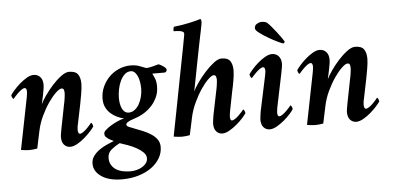

<svg xmlns="http://www.w3.org/2000/svg" viewBox="-58 -816 2382 1165"><g transform="rotate(-5 1133.0 -233.0)"><path d="M216 -383Q216 -371 213 -353.5Q210 -336 206.5 -318.5Q203 -301 199.5 -286Q196 -271 195 -265Q204 -285 225 -315.5Q246 -346 272.5 -375.5Q299 -405 327 -426Q355 -447 376 -447Q415 -447 430 -426.5Q445 -406 445 -368Q445 -356 443 -339Q441 -322 438 -305Q435 -288 432 -272Q429 -256 427 -245L402 -123Q400 -118 399 -106Q398 -94 398 -90Q398 -83 400.5 -75Q403 -67 411 -67Q419 -67 431 -75.5Q443 -84 454 -95Q465 -106 473 -115.5Q481 -125 482 -127Q487 -127 490.5 -118Q494 -109 494 -104Q488 -94 471.5 -75.5Q455 -57 433.5 -38.5Q412 -20 388.5 -6.5Q365 7 345 7Q323 7 308 -9Q293 -25 293 -57Q293 -61 294 -68.5Q295 -76 296.5 -84.5Q298 -93 299.5 -101.5Q301 -110 302 -115L329 -252Q330 -256 332 -266Q334 -276 335.5 -286.5Q337 -297 338 -307Q339 -317 339 -321Q339 -333 336 -341.5Q333 -350 322 -350Q310 -350 288 -329.5Q266 -309 242 -274.5Q218 -240 197 -196Q176 -152 166 -104Q161 -81 155 -52Q149 -23 144 0Q136 2 120.5 3.5Q105 5 96 5Q87 5 70.5 3.5Q54 2 45 0L108 -317Q109 -321 110.5 -333.5Q112 -346 112 -350Q112 -357 109.5 -364.5Q107 -372 99 -372Q91 -372 79 -363.5Q67 -355 56 -344Q45 -333 37 -324Q29 -315 28 -313Q23 -313 19 -322Q15 -331 15 -336Q21 -346 37 -364.5Q53 -383 74 -401.5Q95 -420 118 -433.5Q141 -447 160 -447Q185 -447 200.5 -430Q216 -413 216 -383Z M750 -418Q729 -418 713 -403.5Q697 -389 686 -366Q675 -343 669.5 -315Q664 -287 664 -261Q664 -244 667 -227.5Q670 -211 676 -198Q682 -185 692 -177Q702 -169 717 -169Q737 -169 753.5 -182Q770 -195 781 -215Q792 -235 798 -259.5Q804 -284 804 -308Q804 -326 801 -345.5Q798 -365 791.5 -381Q785 -397 774.5 -407.5Q764 -418 750 -418ZM696 187Q715 187 734 182Q753 177 768 168Q783 159 792.5 146Q802 133 802 116Q802 97 786 81Q770 65 746 51.5Q722 38 694.5 28Q667 18 645 11Q617 25 593.5 44.5Q570 64 570 95Q570 120 580.5 137.5Q591 155 608 166Q625 177 648 182Q671 187 696 187ZM751 -453Q780 -453 802 -445.5Q824 -438 843 -430Q845 -430 846 -429.5Q847 -429 849 -429Q855 -429 865.5 -431Q876 -433 887 -436Q898 -439 907.5 -441.5Q917 -444 921 -445Q926 -444 934 -439.5Q942 -435 949.5 -430Q957 -425 962.5 -419Q968 -413 968 -408Q968 -403 964 -397.5Q960 -392 954 -392H892H879Q881 -387 891 -366Q901 -345 901 -313Q901 -276 887.5 -247Q874 -218 855 -197Q836 -176 815.5 -162.5Q795 -149 781 -143Q769 -137 754.5 -132.5Q740 -128 726.5 -122.5Q713 -117 704 -111Q695 -105 695 -97Q695 -89 709.5 -82.5Q724 -76 746 -68Q768 -60 793 -49.5Q818 -39 840 -25Q862 -11 876.5 8.5Q891 28 891 55Q891 91 872.5 123Q854 155 821 179Q788 203 742 217Q696 231 641 231Q563 231 516.5 200Q470 169 470 121Q470 95 484.5 75Q499 55 520 40Q541 25 565.5 14Q590 3 610 -5Q602 -9 595 -13Q589 -16 583.5 -19Q578 -22 576 -24Q568 -30 562.5 -36Q557 -42 557 -56Q557 -65 571 -77.5Q585 -90 605 -102Q625 -114 647 -123.5Q669 -133 685 -136Q666 -140 645 -149.5Q624 -159 606 -174.5Q588 -190 576.5 -212.5Q565 -235 565 -265Q565 -305 580.5 -339Q596 -373 621.5 -398.5Q647 -424 681 -438.5Q715 -453 751 -453Z M1190 -603Q1185 -579 1175.5 -531.5Q1166 -484 1156 -432Q1146 -380 1137 -333Q1128 -286 1123 -262Q1132 -282 1153.5 -313Q1175 -344 1202 -374Q1229 -404 1256.5 -425.5Q1284 -447 1305 -447Q1343 -447 1357.5 -426Q1372 -405 1372 -368Q1372 -355 1370 -338.5Q1368 -322 1365 -305Q1362 -288 1359 -272.5Q1356 -257 1353 -245L1329 -123Q1328 -120 1326.5 -107Q1325 -94 1325 -90Q1325 -83 1327 -75Q1329 -67 1337 -67Q1345 -67 1357 -75.5Q1369 -84 1380 -95Q1391 -106 1399.5 -115.5Q1408 -125 1409 -127Q1413 -127 1417 -118Q1421 -109 1421 -104Q1415 -94 1398.5 -75.5Q1382 -57 1360 -38.5Q1338 -20 1314.5 -6.5Q1291 7 1271 7Q1250 7 1235 -9Q1220 -25 1220 -57Q1220 -61 1221 -68.5Q1222 -76 1223 -84.5Q1224 -93 1225.5 -101.5Q1227 -110 1228 -115L1256 -252Q1257 -256 1259 -266Q1261 -276 1262.5 -286.5Q1264 -297 1265 -307Q1266 -317 1266 -321Q1266 -332 1262.5 -341Q1259 -350 1249 -350Q1237 -350 1215 -329Q1193 -308 1169.5 -273Q1146 -238 1125.5 -194Q1105 -150 1095 -103Q1094 -96 1091 -83Q1088 -70 1085 -55Q1082 -40 1078.5 -25.5Q1075 -11 1073 0Q1065 2 1048.5 3.5Q1032 5 1024 5Q1016 5 1000 3.5Q984 2 975 0Q976 -5 981 -31.5Q986 -58 994 -98Q1002 -138 1011.5 -188Q1021 -238 1031 -289.5Q1041 -341 1050.5 -390Q1060 -439 1067.5 -477.5Q1075 -516 1079.5 -539.5Q1084 -563 1084 -564Q1086 -578 1089.5 -594Q1093 -610 1093 -618Q1093 -625 1085.5 -629Q1078 -633 1068 -634.5Q1058 -636 1047.5 -636.5Q1037 -637 1031 -637Q1029 -640 1030.5 -650.5Q1032 -661 1035 -664Q1056 -666 1081 -670Q1106 -674 1129 -679Q1152 -684 1171 -689Q1190 -694 1198 -697Q1202 -695 1203 -689Q1204 -683 1204 -678Q1204 -675 1202.5 -665.5Q1201 -656 1198.5 -644.5Q1196 -633 1194 -621.5Q1192 -610 1190 -603Z M1559 -317Q1560 -321 1562 -333.5Q1564 -346 1564 -350Q1564 -357 1561.5 -364.5Q1559 -372 1551 -372Q1543 -372 1531 -363.5Q1519 -355 1508 -344Q1497 -333 1488.5 -324Q1480 -315 1479 -313Q1474 -313 1470 -322Q1466 -331 1466 -336Q1472 -346 1488 -364.5Q1504 -383 1525 -401.5Q1546 -420 1569.5 -433.5Q1593 -447 1612 -447Q1637 -447 1652.5 -430Q1668 -413 1668 -383Q1668 -374 1664.5 -355Q1661 -336 1659 -325L1617 -123Q1616 -118 1614.5 -106Q1613 -94 1613 -90Q1613 -83 1615 -75Q1617 -67 1625 -67Q1633 -67 1645 -75.5Q1657 -84 1668 -95Q1679 -106 1687.5 -115.5Q1696 -125 1697 -127Q1701 -127 1705 -118Q1709 -109 1709 -104Q1704 -94 1687.5 -75.5Q1671 -57 1649 -38.5Q1627 -20 1603.5 -6.5Q1580 7 1560 7Q1538 7 1523 -9Q1508 -25 1508 -57Q1508 -61 1509 -68.5Q1510 -76 1511 -84.5Q1512 -93 1513.5 -101.5Q1515 -110 1516 -115ZM1687 -505Q1681 -506 1654.5 -518.5Q1628 -531 1599 -548Q1570 -565 1546.5 -582.5Q1523 -600 1523 -611Q1523 -630 1538.5 -638.5Q1554 -647 1566 -647Q1576 -647 1585 -645Q1594 -643 1599 -639Q1608 -632 1624 -613Q1640 -594 1656 -573.5Q1672 -553 1683.5 -536Q1695 -519 1696 -516Q1694 -507 1687 -505Z M1958 -383Q1958 -371 1955 -353.5Q1952 -336 1948.5 -318.5Q1945 -301 1941.5 -286Q1938 -271 1937 -265Q1946 -285 1967 -315.5Q1988 -346 2014.5 -375.5Q2041 -405 2069 -426Q2097 -447 2118 -447Q2157 -447 2172 -426.5Q2187 -406 2187 -368Q2187 -356 2185 -339Q2183 -322 2180 -305Q2177 -288 2174 -272Q2171 -256 2169 -245L2144 -123Q2142 -118 2141 -106Q2140 -94 2140 -90Q2140 -83 2142.5 -75Q2145 -67 2153 -67Q2161 -67 2173 -75.5Q2185 -84 2196 -95Q2207 -106 2215 -115.5Q2223 -125 2224 -127Q2229 -127 2232.5 -118Q2236 -109 2236 -104Q2230 -94 2213.5 -75.5Q2197 -57 2175.5 -38.5Q2154 -20 2130.5 -6.5Q2107 7 2087 7Q2065 7 2050 -9Q2035 -25 2035 -57Q2035 -61 2036 -68.5Q2037 -76 2038.5 -84.5Q2040 -93 2041.5 -101.5Q2043 -110 2044 -115L2071 -252Q2072 -256 2074 -266Q2076 -276 2077.5 -286.5Q2079 -297 2080 -307Q2081 -317 2081 -321Q2081 -333 2078 -341.5Q2075 -350 2064 -350Q2052 -350 2030 -329.5Q2008 -309 1984 -274.5Q1960 -240 1939 -196Q1918 -152 1908 -104Q1903 -81 1897 -52Q1891 -23 1886 0Q1878 2 1862.5 3.5Q1847 5 1838 5Q1829 5 1812.5 3.5Q1796 2 1787 0L1850 -317Q1851 -321 1852.5 -333.5Q1854 -346 1854 -350Q1854 -357 1851.5 -364.5Q1849 -372 1841 -372Q1833 -372 1821 -363.5Q1809 -355 1798 -344Q1787 -333 1779 -324Q1771 -315 1770 -313Q1765 -313 1761 -322Q1757 -331 1757 -336Q1763 -346 1779 -364.5Q1795 -383 1816 -401.5Q1837 -420 1860 -433.5Q1883 -447 1902 -447Q1927 -447 1942.5 -430Q1958 -413 1958 -383Z"/></g></svg>

Font: Vermiglione SemiBold
Style: Italic
Weight: 600
Italic angle: -11°
Version: Version 1.000